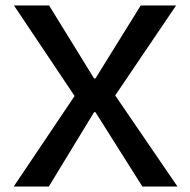

<svg xmlns="http://www.w3.org/2000/svg" viewBox="-20 -680 694 700"><path d="M30 0 252 -330 31 -660H159L323 -394H328L493 -660H622L400 -332L627 0H499L328 -271H323L158 0Z"/></svg>

Font: Bricolage Grotesque 10pt Medium
Style: Regular
Weight: 500
Designer: Mathieu Triay
Foundry: Atelier Triay
Version: Version 1.000; ttfautohint (v1.8.4.7-5d5b);gftools[0.9.32]